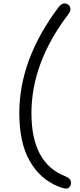

<svg xmlns="http://www.w3.org/2000/svg" viewBox="-20 -872 461 1112"><path d="M365.2 220.2Q347.7 220.2 317.9 208Q211.9 165.5 151.9 59.8Q91.8 -45.9 91.8 -216.8Q91.8 -529.3 319.8 -831.1Q335.9 -852.1 353 -852.1Q369.6 -852.1 378.9 -841.8Q388.2 -831.5 388.2 -816.9Q388.2 -806.2 374 -787.1Q162.1 -507.8 162.1 -216.8Q162.1 72.3 356 147.9Q391.1 161.1 391.1 186Q391.1 199.7 383.1 210Q375 220.2 365.2 220.2Z"/></svg>

Font: Shantell Sans Bouncy
Style: Regular
Weight: 300
Designer: Stephen Nixon, Anya Danilova, Shantell Martin
Foundry: Arrow Type
Version: Version 1.006;[9816181b4]